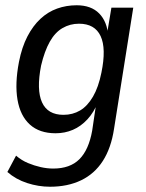

<svg xmlns="http://www.w3.org/2000/svg" viewBox="-20 -520 556 729"><path d="M170 189Q126 189 83 175Q40 161 8 133L41 71Q62 89 86 99Q110 109 134.5 114.5Q159 120 182 120Q246 120 281.5 84.5Q317 49 330 -24L346 -132L352 -133Q337 -94 312 -67Q287 -40 256.5 -27Q226 -14 191 -14Q130 -14 93.5 -47Q57 -80 46.5 -141Q36 -202 52 -285Q63 -341 84 -381.5Q105 -422 133.5 -448.5Q162 -475 197 -487.5Q232 -500 271 -500Q326 -500 356.5 -469Q387 -438 391 -383H385L403 -491H486L413 -31Q402 42 370.5 91Q339 140 288 164.5Q237 189 170 189ZM221 -84Q256 -84 284 -100.5Q312 -117 333 -153Q354 -189 365 -244Q384 -336 362 -383Q340 -430 280 -430Q246 -430 217.5 -413.5Q189 -397 169 -361.5Q149 -326 136 -271Q118 -179 139.5 -131.5Q161 -84 221 -84Z"/></svg>

Font: Nunito Sans 10pt Condensed Medium
Style: Italic
Weight: 500
Width: 3
Italic angle: -9°
Designer: Vernon Adams
Foundry: Vernon Adams
Version: Version 3.101;gftools[0.9.27]